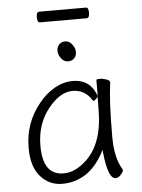

<svg xmlns="http://www.w3.org/2000/svg" viewBox="-57 -876 690 934"><g transform="rotate(-5 287.5 -409.0)"><path d="M470 8Q433 8 420 -119L418 -135L411 -120Q374 -52 323 -19.5Q272 13 209 13Q146 13 103.5 -35Q61 -83 61 -175Q61 -298 138 -391Q172 -433 215 -457Q258 -481 303 -481Q378 -481 409 -418L418 -398V-475Q418 -480 434 -480Q450 -480 467 -474Q484 -468 484 -459V-457Q471 -368 471 -195Q471 -89 507 -33Q508 -29 508 -24.5Q508 -20 496 -6Q484 8 470 8ZM220 -37Q266 -37 310 -70Q416 -147 416 -330Q416 -355 417 -380L418 -393L408 -384Q401 -376 397.5 -376Q394 -376 392 -378Q359 -433 297.5 -433Q236 -433 177.5 -359.5Q119 -286 119 -180Q119 -37 220 -37ZM242 -632.5Q242 -651 253 -663.5Q264 -676 283.5 -676Q303 -676 317 -657.5Q331 -639 331 -620.5Q331 -602 319.5 -590Q308 -578 289 -578Q270 -578 256 -596Q242 -614 242 -632.5ZM169 -779Q156 -779 156 -805Q156 -831 170 -831H398Q411 -831 411 -805Q411 -779 397 -779Z"/></g></svg>

Font: LXGW WenKai TC Light
Style: Regular
Weight: 300
Designer: LXGW / Fontworks Inc.
Foundry: LXGW / Fontworks Inc.
Version: Version 1.330